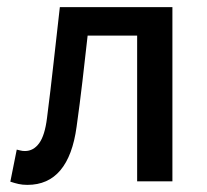

<svg xmlns="http://www.w3.org/2000/svg" viewBox="-20 -509 581 539"><path d="M57 10Q43 10 32 7.5Q21 5 9 1L27 -89Q32 -88 37.5 -86.5Q43 -85 50 -85Q74 -85 90 -107Q106 -129 112 -178Q122 -256 130.5 -333.5Q139 -411 148 -489H464V0H365V-409H226Q219 -346 211.5 -281.5Q204 -217 195 -153Q184 -72 149.5 -31Q115 10 57 10Z"/></svg>

Font: UmiuVSE Medium
Style: Regular
Weight: 500
Designer: Paul D. Hunt
Foundry: Adobe
Version: Version 3.046;September 5, 2023;FontCreator 14.0.0.2901 64-b